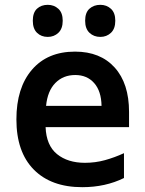

<svg xmlns="http://www.w3.org/2000/svg" viewBox="-20 -766 603 796"><path d="M321 10Q192 10 120 -63Q48 -136 48 -271Q48 -402 112.5 -477Q177 -552 291 -552Q396 -552 455.5 -486Q515 -420 515 -302V-239H169Q172 -163 216.5 -127Q261 -91 332 -91Q375 -91 415 -102Q455 -113 494 -131V-28Q417 10 321 10ZM401 -327Q400 -388 370.5 -421.5Q341 -455 292 -455Q242 -455 209.5 -422Q177 -389 171 -327ZM396 -613Q369 -613 351 -630Q333 -647 333 -680Q333 -714 351 -730Q369 -746 396 -746Q422 -746 440 -729.5Q458 -713 458 -680Q458 -647 440 -630Q422 -613 396 -613ZM178 -613Q151 -613 133.5 -630Q116 -647 116 -680Q116 -714 133.5 -730Q151 -746 178 -746Q204 -746 222 -729.5Q240 -713 240 -680Q240 -647 222 -630Q204 -613 178 -613Z"/></svg>

Font: Noto Sans Mono SemiCondensed SemiBold
Style: Regular
Weight: 600
Width: 4
Designer: Monotype Design Team
Foundry: Monotype Imaging Inc.
Version: Version 2.014; ttfautohint (v1.8.4.7-5d5b)